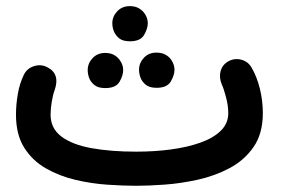

<svg xmlns="http://www.w3.org/2000/svg" viewBox="-20 -553 910 621"><path d="M31.7 -182.1Q31.7 -214.4 37.6 -248.8Q43.5 -283.2 57.1 -311Q66.9 -331.5 89.4 -338.9Q111.8 -346.2 132.3 -335.9Q175.3 -314.9 156.7 -261.2Q151.4 -247.6 147.5 -224.6Q143.6 -201.7 143.6 -182.1Q143.6 -137.7 178.7 -111.3Q213.9 -85 276.4 -73.7Q338.9 -62.5 420.9 -62.5Q479.5 -62.5 532.7 -69.6Q585.9 -76.7 627.9 -91.6Q669.9 -106.4 694.1 -130.1Q718.3 -153.8 718.3 -187Q718.3 -211.4 710.9 -239Q703.6 -266.6 697.8 -278.8Q688 -301.3 693.4 -322.3Q698.7 -343.3 718.3 -354.5Q738.3 -365.7 760.5 -359.9Q782.7 -354 793.9 -334Q811 -304.7 820.6 -265.9Q830.1 -227.1 830.1 -187Q830.1 -121.1 800.3 -77.9Q770.5 -34.7 722.7 -9.3Q674.8 16.1 619.4 28.3Q564 40.5 511.5 44.2Q459 47.9 420.9 47.9Q379.4 47.9 327.9 44.4Q276.4 41 224.4 28.8Q172.4 16.6 128.7 -8.3Q85 -33.2 58.3 -75.4Q31.7 -117.7 31.7 -182.1ZM343.3 -478Q343.3 -499.5 359.1 -516.4Q375 -533.2 399.9 -533.2Q417.5 -533.2 429.7 -525.9Q441.9 -518.6 449.2 -507.3Q458 -493.2 458 -478Q458 -460.4 446 -439.9Q434.1 -419.4 400.4 -419.4Q377 -419.4 365 -429.4Q353 -439.5 348.1 -452.6Q343.3 -464.4 343.3 -478ZM429.7 -327.6Q429.7 -349.1 445.3 -366Q460.9 -382.8 485.8 -382.8Q503.9 -382.8 516.1 -375.7Q528.3 -368.7 535.2 -357.4Q544.4 -342.8 544.4 -327.6Q544.4 -310.1 532.5 -289.6Q520.5 -269 486.3 -269Q463.4 -269 451.2 -279.1Q439 -289.1 434.1 -302.7Q429.7 -315.4 429.7 -327.6ZM263.7 -326.7Q263.7 -348.1 279.5 -365Q295.4 -381.8 320.3 -381.8Q337.9 -381.8 350.1 -374.5Q362.3 -367.2 369.1 -356Q378.4 -342.3 378.4 -326.2Q378.4 -308.6 366.5 -288.3Q354.5 -268.1 320.3 -268.1Q297.4 -268.1 285.2 -278.1Q272.9 -288.1 268.1 -301.3Q263.7 -314 263.7 -326.7Z"/></svg>

Font: Mikhak SemiBold
Style: Regular
Weight: 600
Designer: Amin Abedi
Version: Version 3.3